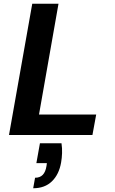

<svg xmlns="http://www.w3.org/2000/svg" viewBox="-20 -720 612 1024"><path d="M28 0 152 -700H292L188 -109H493L473 0ZM157 284 167 228Q193 228 208 212.5Q223 197 228 165L230 150H174L193 44H308Q312 71 311 97Q310 123 306 146Q295 210 257 247Q219 284 157 284Z"/></svg>

Font: DM Sans 9pt ExtraBold
Style: Italic
Weight: 800
Italic angle: -10°
Version: Version 4.004;gftools[0.9.30]